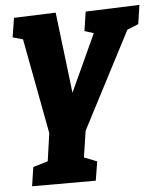

<svg xmlns="http://www.w3.org/2000/svg" viewBox="-54 -589 717 865"><g transform="rotate(-5 304.5 -156.0)"><path d="M596 -456 545 -435 318 2 300 121 358 144 344 230H56L69 144L136 124L154 -2L73 -433L27 -446L41 -533L230 -540L274 -174L393 -433L352 -446L365 -533L609 -542Z"/></g></svg>

Font: Bitter Pro ExtraBold
Style: Italic
Weight: 800
Italic angle: -9°
Designer: Sol Matas, and Bitter project Authors
Foundry: Sol Matas
Version: Version 1.010